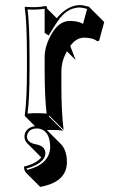

<svg xmlns="http://www.w3.org/2000/svg" viewBox="-20 -459 451 762"><path d="M143.6 165.5Q143.6 165.5 143.1 165L86.9 108.4Q77.6 97.7 77.1 84Q77.1 55.2 106.9 44.4Q112.8 42.5 118.7 41.5L80.1 2.9L78.1 0Q86.9 -63 86.9 -180.2V-234.9Q86.9 -373 78.1 -429.2L80.1 -432.1Q124 -427.7 161.1 -435.1Q164.1 -434.6 165 -433.6Q167 -430.2 167 -424.8L205.1 -386.7Q247.1 -437.5 296.9 -439Q311 -438.5 333 -432.1L336.9 -428.2L393.6 -371.6L373.5 -297.4L365.7 -295.4Q349.6 -309.1 313.5 -309.6Q281.2 -308.6 258.8 -276.4L280.3 -220.7L245.6 -255.4Q223.6 -216.3 223.6 -175.3V-123.5Q223.6 -11.2 232.4 56.6L175.8 0L173.8 2.9L230.5 59.6Q211.9 56.6 183.6 56.6Q175.3 56.6 166 57.1L222.2 113.3Q245.1 137.7 245.6 183.6Q245.6 254.4 163.1 277.3Q151.4 280.8 139.6 282.7L83 226.1Q75.2 217.3 75.2 202.1Q124.5 190.4 143.6 165.5ZM157.2 -328.6V-424.3Q125.5 -419.4 89.4 -421.4Q97.2 -362.3 97.2 -234.9V-180.2Q97.2 -67.4 89.4 -8.3Q108.9 -10.3 127 -9.8Q146 -9.8 165 -8.3Q157.2 -74.2 157.2 -180.2V-231.9Q157.2 -280.8 189.9 -332.5Q191.4 -335 192.4 -336.4Q218.8 -375 256.8 -376Q291.5 -375.5 309.6 -364.3L325.7 -423.8Q307.6 -428.7 296.9 -429.2Q251.5 -429.2 217.8 -386.7Q201.2 -365.2 178.7 -327.1L173.3 -317.9ZM127 50.8Q95.7 50.8 88.4 75.2Q86.9 80.1 86.9 84Q88.4 106.9 120.6 113.3Q159.2 119.6 160.2 148.9Q160.2 181.6 106 203.1Q95.7 207 85.4 209.5Q86.4 212.9 87.4 215.3Q175.3 193.8 179.2 127Q179.2 63.5 139.6 52.7Q132.8 50.8 127 50.8Z"/></svg>

Font: Linux Biolinum Shadow O
Style: Regular
Weight: 400
Designer: Philipp H. Poll
Foundry: Philipp H. Poll
Version: Version 1.0.4